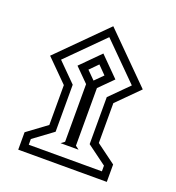

<svg xmlns="http://www.w3.org/2000/svg" viewBox="-129 -737 834 911"><g transform="rotate(20 288.0 -281.5)"><path d="M54.2 -399.9 288.1 -633.8 522 -399.9 413.1 -291V-89.8L511.7 -17.1V70.8H64.5V-17.1L163.1 -89.8V-291ZM109.4 -399.9 202.1 -307.1V-69.8L103.5 2.9V31.7H472.7V2.9L374 -69.8V-307.1L466.8 -399.9L288.1 -578.6ZM242.7 -26.9 260.7 -40.5V-331.5L192.4 -399.9L288.1 -496.1L383.8 -399.9L315.4 -331.5V-40.5L333.5 -26.9ZM247.6 -399.9 288.1 -359.4 328.6 -399.9 288.1 -440.9Z"/></g></svg>

Font: Vazir FD-WOL-UI
Style: Regular-FD-WOL-UI
Weight: 400
Designer: Saber Rastikerdar
Foundry: Saber Rastikerdar
Version: Version 30.1.0